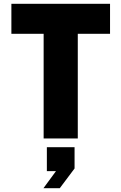

<svg xmlns="http://www.w3.org/2000/svg" viewBox="-20 -730 640 1012"><path d="M210 0V-552H40V-710H560V-552H390V0ZM209 262 275 172H227V46H373V158L295 262Z"/></svg>

Font: Geist Mono Black
Style: Regular
Weight: 900
Monospace: yes
Designer: Basement.studio, Andrés Briganti, Mateo Zaragoza
Foundry: Basement.studio, Vercel, Andrés Briganti, Guido Ferreyra, Mateo Zaragoza
Version: Version 1.500; ttfautohint (v1.8.4.7-5d5b)